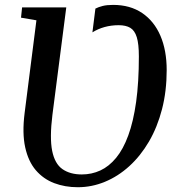

<svg xmlns="http://www.w3.org/2000/svg" viewBox="-20 -774 742 804"><path d="M306 10Q252 10 206.8 -7.2Q161.5 -24.5 130 -61.2Q98.5 -98 85.5 -157Q72.5 -216 83 -300L132.5 -689L68 -700L72.5 -743H257.5L199.5 -293Q187.5 -196.5 198.5 -142.2Q209.5 -88 241.5 -65.8Q273.5 -43.5 322.5 -43.5Q364 -43.5 400.2 -60.2Q436.5 -77 466.2 -113Q496 -149 517.2 -207Q538.5 -265 550 -347Q561.5 -429 561.5 -538Q561.5 -590 552.8 -618.2Q544 -646.5 525.5 -657.5Q507 -668.5 477 -668.5Q446 -668.5 418 -660.8Q390 -653 367 -638.5L379.5 -738Q392 -744.5 409.8 -749Q427.5 -753.5 453.5 -753.5Q525 -753.5 575.2 -719.5Q625.5 -685.5 651.8 -624.2Q678 -563 678 -480.5Q678 -392.5 658.5 -317Q639 -241.5 603.8 -181.2Q568.5 -121 521.5 -78.2Q474.5 -35.5 419.5 -12.8Q364.5 10 306 10Z"/></svg>

Font: Merriweather 28pt Medium
Style: Italic
Weight: 500
Italic angle: -7.8°
Version: Version 2.101